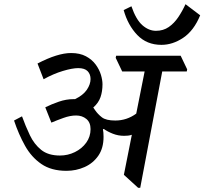

<svg xmlns="http://www.w3.org/2000/svg" viewBox="-20 -886 975 916"><path d="M297 -71Q225 -71 177.5 -103.5Q130 -136 99.5 -190.5Q69 -245 47 -311L85 -331Q102 -284 122.5 -241Q143 -198 176.5 -171Q210 -144 266 -144Q304 -144 337.5 -160.5Q371 -177 391.5 -205.5Q412 -234 412 -270Q412 -302 392 -318.5Q372 -335 343 -335Q315 -335 283 -323.5Q251 -312 225 -301L196 -374Q226 -389 261 -401Q296 -413 330 -413Q334 -413 338 -413Q377 -432 394.5 -458Q412 -484 412 -509Q412 -532 398 -546.5Q384 -561 353 -561Q325 -561 280 -547.5Q235 -534 188 -508L159 -583Q255 -633 319 -633Q361 -633 390 -617.5Q419 -602 436.5 -578Q454 -554 461.5 -529Q469 -504 469 -484Q469 -450 459.5 -422.5Q450 -395 425 -373Q429 -368 434 -360Q447 -341 466.5 -326Q486 -311 530 -311Q585 -311 630 -344L670 -545H563L532 -610L534 -620H842L873 -555L871 -545H754L649 10H639L571 -52L609 -243Q600 -240 591 -239Q582 -238 572 -238Q544 -238 518.5 -248Q493 -258 475 -271L471 -269Q474 -256 474 -233Q474 -179 449 -143Q424 -107 383.5 -89Q343 -71 297 -71ZM570 -838 607 -856Q629 -792 659.5 -765.5Q690 -739 724 -739Q759 -739 785 -757Q811 -775 830.5 -804Q850 -833 865 -866L935 -813Q905 -740 854.5 -706Q804 -672 750 -672Q680 -672 635 -719Q590 -766 570 -838Z"/></svg>

Font: Tiro Devanagari Hindi
Style: Italic
Weight: 400
Italic angle: -11°
Designer: Devanagari: John Hudson & Fiona Ross, assisted by Paul Hanslow. Latin: John Hudson with Paul Hanslow, assisted by Kaja S
Foundry: Tiro Typeworks Ltd.
Version: Version 1.52